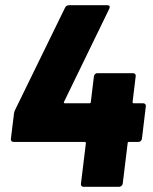

<svg xmlns="http://www.w3.org/2000/svg" viewBox="-20 -720 589 740"><path d="M542 -310 527 -185Q526 -180 522.5 -176.5Q519 -173 514 -173H477Q472 -173 472 -168L453 -12Q452 -7 448 -3.5Q444 0 439 0H302Q297 0 294 -3.5Q291 -7 292 -12L311 -168Q311 -173 306 -173H32Q27 -173 24 -176.5Q21 -180 22 -185L34 -283Q34 -288 39 -298L231 -691Q236 -700 246 -700H393Q407 -700 401 -686L227 -328Q224 -322 230 -322H325Q330 -322 330 -327L342 -426Q343 -431 346.5 -434.5Q350 -438 355 -438H493Q498 -438 501 -434.5Q504 -431 503 -426L491 -327Q491 -322 495 -322H532Q537 -322 540 -318.5Q543 -315 542 -310Z"/></svg>

Font: Barlow Semi Condensed ExtraBold
Style: Italic
Weight: 800
Width: 4
Italic angle: -7°
Designer: Jeremy Tribby
Foundry: Tribby Type
Version: Version 1.408